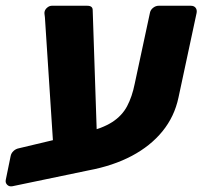

<svg xmlns="http://www.w3.org/2000/svg" viewBox="-40 -591 704 667"><path d="M3 56Q-8 58 -15 51Q-22 44 -20 34L-3 -49Q-1 -59 7 -66.5Q15 -74 26 -76L257 -131Q316 -145 350 -167Q384 -189 401.5 -222Q419 -255 428 -300L481 -547Q483 -557 492 -564Q501 -571 511 -571H623Q634 -571 639.5 -564Q645 -557 643 -546L580 -252Q566 -186 524.5 -135Q483 -84 418 -49.5Q353 -15 267 1ZM149 -24 116 -531Q115 -539 114.5 -543Q114 -547 115 -551Q117 -559 124.5 -565Q132 -571 140 -571H263Q282 -571 282 -556L299 -47Z"/></svg>

Font: Rubik
Style: Bold Italic
Weight: 700
Italic angle: -12°
Designer: Hubert and Fischer
Foundry: Hubert and Fischer
Version: Version 2.300;gftools[0.9.30]